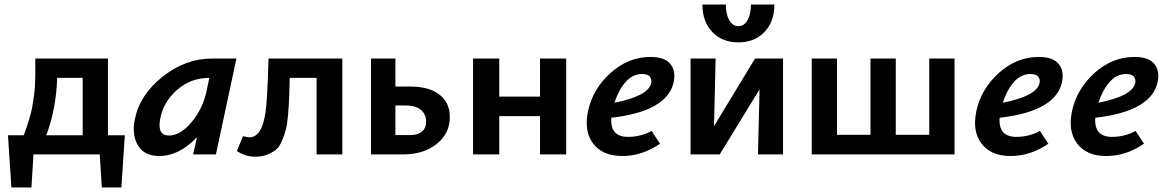

<svg xmlns="http://www.w3.org/2000/svg" viewBox="-20 -678 5114 843"><path d="M454 -84H528L513 145H427L418 0H127L118 145H30L15 -84H84Q94 -109 102.5 -136Q111 -163 116 -182.5Q121 -202 125 -230.5Q129 -259 131 -272.5Q133 -286 134 -315.5Q135 -345 135 -351.5Q135 -358 135 -389Q135 -420 135 -421H454ZM183 -84H343V-336H231Q227 -200 183 -84Z M911 -421H1018L928 0H828L845 -76Q767 7 679 7Q613 7 585.5 -40Q558 -87 572 -154Q593 -261 693.5 -341Q794 -421 911 -421ZM722 -83Q772 -83 821 -141.5Q870 -200 887 -278L899 -336H898Q817 -336 756.5 -282.5Q696 -229 683 -154Q670 -83 722 -83Z M1483 -421V0H1370V-336H1252Q1251 -280 1249.5 -246.5Q1248 -213 1244.5 -171.5Q1241 -130 1234.5 -106.5Q1228 -83 1217 -57.5Q1206 -32 1190 -19.5Q1174 -7 1151.5 1.5Q1129 10 1099 10Q1058 10 1020 -15L1047 -80Q1069 -75 1075 -75Q1130 -75 1146 -186Q1154 -241 1159 -421Z M1782 -298Q1864 -298 1909.5 -262.5Q1955 -227 1955 -164Q1955 -92 1897.5 -46Q1840 0 1749 0H1609V-421H1716V-298ZM1783 -85Q1815 -85 1833 -100.5Q1851 -116 1851 -143Q1851 -177 1827.5 -196Q1804 -215 1761 -215H1716V-85Z M2351 -421H2466V0H2351V-168H2172V0H2057V-421H2172V-254H2351Z M2836 -428Q2898 -428 2923 -397.5Q2948 -367 2938 -318Q2910 -189 2664 -161Q2658 -77 2737 -77Q2793 -77 2841 -103L2878 -47Q2799 7 2712 7Q2626 7 2584.5 -47.5Q2543 -102 2562 -191Q2583 -288 2661 -358Q2739 -428 2836 -428ZM2839 -312Q2843 -327 2834.5 -340Q2826 -353 2799 -353Q2757 -353 2726 -317Q2695 -281 2678 -227Q2825 -256 2839 -312Z M3064 -658H3167Q3167 -615 3182 -589Q3197 -563 3222 -563Q3247 -563 3262 -589Q3277 -615 3277 -658H3380Q3380 -583 3336.5 -537.5Q3293 -492 3222 -492Q3151 -492 3107.5 -537.5Q3064 -583 3064 -658ZM3418 -421V0H3308L3315 -286L3140 0H3012V-421H3122L3115 -124L3295 -421Z M4060 -421H4171V0H3544V-421H3655V-86H3802V-421H3913V-86H4060Z M4541 -428Q4603 -428 4628 -397.5Q4653 -367 4643 -318Q4615 -189 4369 -161Q4363 -77 4442 -77Q4498 -77 4546 -103L4583 -47Q4504 7 4417 7Q4331 7 4289.5 -47.5Q4248 -102 4267 -191Q4288 -288 4366 -358Q4444 -428 4541 -428ZM4544 -312Q4548 -327 4539.5 -340Q4531 -353 4504 -353Q4462 -353 4431 -317Q4400 -281 4383 -227Q4530 -256 4544 -312Z M4961 -428Q5023 -428 5048 -397.5Q5073 -367 5063 -318Q5035 -189 4789 -161Q4783 -77 4862 -77Q4918 -77 4966 -103L5003 -47Q4924 7 4837 7Q4751 7 4709.5 -47.5Q4668 -102 4687 -191Q4708 -288 4786 -358Q4864 -428 4961 -428ZM4964 -312Q4968 -327 4959.5 -340Q4951 -353 4924 -353Q4882 -353 4851 -317Q4820 -281 4803 -227Q4950 -256 4964 -312Z"/></svg>

Font: EauTest
Style: Bold Italic
Weight: 700
Italic angle: -12°
Designer: Christian Thalmann (Catharsis Fonts)
Version: Version 0.001;PS 000.001;hotconv 1.0.88;makeotf.lib2.5.64775